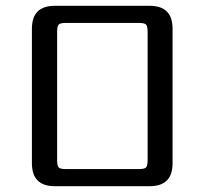

<svg xmlns="http://www.w3.org/2000/svg" viewBox="-20 -642 705 662"><path d="M575 -543V-79Q575 0 496 0H169Q90 0 90 -79V-543Q90 -622 169 -622H496Q575 -622 575 -543ZM489 -90V-532Q489 -552 483.5 -557.5Q478 -563 458 -563H208Q188 -563 182.5 -557.5Q177 -552 177 -532V-90Q177 -70 182.5 -64.5Q188 -59 208 -59H458Q478 -59 483.5 -64.5Q489 -70 489 -90Z"/></svg>

Font: Sarpanch
Style: Regular
Weight: 400
Designer: Manushi Parikh (Devanagari and Latin), Jyotish Sonowal (Devanagari)
Foundry: Indian Type Foundry
Version: Version 2.004;PS 1.0;hotconv 1.0.78;makeotf.lib2.5.61930; tt